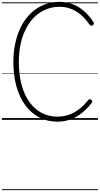

<svg xmlns="http://www.w3.org/2000/svg" viewBox="-20 -1292 1075 2069"><path d="M600 19Q491 19 403.5 -26.5Q316 -72 253.5 -156.5Q191 -241 157.5 -359.5Q124 -478 124 -624Q124 -721 140.5 -806Q157 -891 187.5 -963.5Q218 -1036 262 -1093Q306 -1150 361.5 -1190Q417 -1230 483 -1251Q549 -1272 623 -1272Q693 -1272 757 -1249Q821 -1226 878 -1179Q935 -1132 983 -1060Q993 -1046 992 -1037Q991 -1028 980 -1020Q969 -1013 961 -1015Q953 -1017 943 -1030Q879 -1123 798.5 -1171Q718 -1219 623 -1219Q557 -1219 499 -1199.5Q441 -1180 392 -1143.5Q343 -1107 304.5 -1054.5Q266 -1002 238.5 -936Q211 -870 197 -791.5Q183 -713 183 -624Q183 -489 212 -380.5Q241 -272 296 -194.5Q351 -117 428 -76Q505 -35 600 -35Q648 -35 692 -46Q736 -57 776.5 -79Q817 -101 854.5 -133.5Q892 -166 927 -209Q937 -222 946 -223.5Q955 -225 964 -216Q974 -208 974.5 -199.5Q975 -191 966 -180Q913 -113 854.5 -68.5Q796 -24 732.5 -2.5Q669 19 600 19ZM0 747H1035V757H0ZM0 -20H1035V0H0ZM0 -505H1035V-500H0ZM0 -1267H1035V-1257H0Z"/></svg>

Font: Playwrite VN Guides
Style: Regular
Weight: 400
Designer: Veronika Burian, José Scaglione
Foundry: TypeTogether
Version: Version 1.003